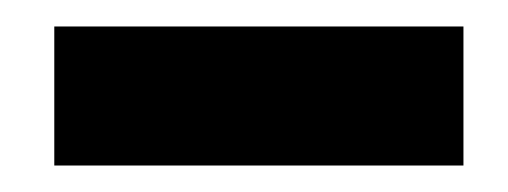

<svg xmlns="http://www.w3.org/2000/svg" viewBox="-20 -764 384 145"><path d="M330 -639H21V-744H330Z"/></svg>

Font: Argentum Novus
Style: Bold
Weight: 700
Designer: Julieta Ulanovsky (font) & Cristiano Sobral (main changes)
Foundry: Julieta Ulanovsky (font) & Cristiano Sobral (main changes)
Version: Version 3.00;November 27, 2020;FontCreator 13.0.0.2655 64-bi